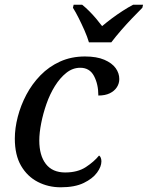

<svg xmlns="http://www.w3.org/2000/svg" viewBox="-20 -786 628 816"><path d="M238 10Q185 10 140.5 -13Q96 -36 69.5 -81.5Q43 -127 43 -197Q43 -241 55.5 -289.5Q68 -338 92 -383.5Q116 -429 152 -466Q188 -503 235.5 -524.5Q283 -546 341 -546Q391 -546 423.5 -532Q456 -518 471.5 -496.5Q487 -475 487 -450Q487 -431 476.5 -415Q466 -399 446.5 -389.5Q427 -380 398 -380Q398 -428 379.5 -463Q361 -498 321 -498Q289 -498 262 -476.5Q235 -455 213.5 -420.5Q192 -386 177.5 -344.5Q163 -303 155 -262Q147 -221 147 -189Q147 -125 175 -89Q203 -53 257 -53Q310 -53 345 -76Q380 -99 401 -125Q406 -122 408.5 -115Q411 -108 411 -100Q411 -78 392.5 -52.5Q374 -27 336 -8.5Q298 10 238 10ZM358 -606Q351 -630 339 -657Q327 -684 314.5 -709Q302 -734 290 -753L293 -766H329Q344 -754 359 -739Q374 -724 388 -707.5Q402 -691 414 -675Q433 -691 455 -707.5Q477 -724 501 -739.5Q525 -755 546 -766H588L585 -753Q566 -734 542 -709Q518 -684 495 -657.5Q472 -631 453 -606Z"/></svg>

Font: Noto Serif
Style: Italic
Weight: 400
Italic angle: -12°
Designer: Monotype Design Team
Foundry: Monotype Imaging Inc.
Version: Version 2.013